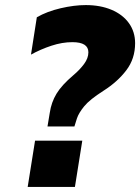

<svg xmlns="http://www.w3.org/2000/svg" viewBox="-20 -736 552 756"><path d="M167 -238 176 -292Q182 -333 202.5 -367Q223 -401 269 -440Q294 -461 311 -484Q328 -507 328 -530Q328 -570 265 -570Q225 -570 182.5 -556Q140 -542 102 -521L125 -668Q165 -691 218.5 -703.5Q272 -716 318 -716Q375 -716 419 -697.5Q463 -679 487.5 -645Q512 -611 512 -566Q512 -505 477.5 -459.5Q443 -414 388 -379Q333 -344 311.5 -317.5Q290 -291 283 -270L273 -238ZM89 0 118 -182H304L275 0Z"/></svg>

Font: Winston ExtraBold
Style: Italic
Weight: 800
Italic angle: -9°
Designer: Original fonts by Vernon Adams / Changes by Cristiano Sobral
Foundry: Original fonts by Vernon Adams / Changes by Cristiano Sobral
Version: Version 2.503;July 17, 2020;FontCreator 13.0.0.2655 64-bit